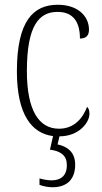

<svg xmlns="http://www.w3.org/2000/svg" viewBox="-20 -563 428 807"><path d="M201 224C259 224 296 193 296 129C296 75 261 52 222 44L230 10C311 10 356 -47 356 -85C356 -100 352 -108 346 -114C329 -68 293 -22 228 -22C144 -22 93 -98 93 -264C93 -456 144 -513 222 -513C290 -513 316 -468 316 -401C339 -401 354 -411 354 -438C354 -497 305 -543 223 -543C122 -543 51 -478 51 -263C51 -79 115 -2 203 9L190 66C236 72 261 91 261 131C261 176 235 195 197 195C181 195 165 192 146 187V214C165 221 184 224 201 224Z"/></svg>

Font: Noto Serif Hebrew Condensed ExtraLight
Style: Regular
Weight: 200
Width: 3
Designer: Monotype Design Team
Foundry: Monotype Imaging Inc.
Version: Version 2.004